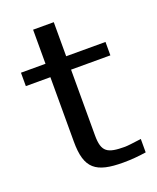

<svg xmlns="http://www.w3.org/2000/svg" viewBox="-124 -709 649 794"><g transform="rotate(-20 201.0 -312.0)"><path d="M209 -136V-425H382V-484H209V-634H118V-484H10V-425H118V-141C118 -22 161 10 281 10C316 10 350 7 382 2V-57C345 -52 321 -49 310 -49C233 -49 209 -62 209 -136Z"/></g></svg>

Font: Gamestation Text
Style: Bold
Weight: 400
Designer: Jonas Hecksher
Foundry: Jonas Hecksher, Playtypeª, e-types AS
Version: Version 1.003